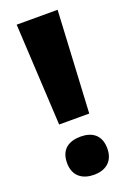

<svg xmlns="http://www.w3.org/2000/svg" viewBox="-141 -767 571 833"><g transform="rotate(-20 144.0 -350.5)"><path d="M214 -244 239 -714H50L75 -244ZM50 -75C50 -13 92 13 144 13C194 13 236 -13 236 -75C236 -140 194 -163 144 -163C92 -163 50 -140 50 -75Z"/></g></svg>

Font: Noto Sans Arabic UI Extra
Style: Regular
Weight: 800
Designer: Nadine Chahine - Monotype Design Team
Foundry: Monotype Imaging Inc.
Version: Version 1.900